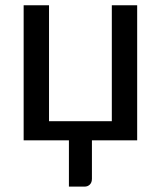

<svg xmlns="http://www.w3.org/2000/svg" viewBox="-20 -527 604 721"><path d="M68.8 -507.3H164.1V-71.8H399.9V-507.3H495.1V0H325.2V144.5Q325.2 158.2 317.4 166Q309.6 173.8 297.4 173.8H238.8V0H68.8Z"/></svg>

Font: Lato-Medium
Style: Regular
Weight: 500
Designer: Lukasz Dziedzic
Foundry: tyPoland Lukasz Dziedzic
Version: Version 2.006; 2014-01-15